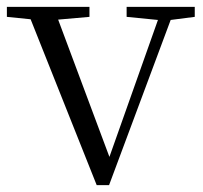

<svg xmlns="http://www.w3.org/2000/svg" viewBox="-28 -532 589 558"><path d="M538 -512V-483L468 -474L289 6H253L61 -476L-8 -483V-512H232V-483L141 -475L290 -76L431 -474L340 -483V-512Z"/></svg>

Font: GL-CurulMinamoto Light
Style: Regular
Weight: 300
Designer: Eunice (kana); Ryoko NISHIZUKA 西塚涼子 (ideographs); Frank Grießhammer (Latin, Greek & Cyrillic); Wenlong ZHANG
Foundry: Gutenberg Labo; Adobe
Version: Version 1.002